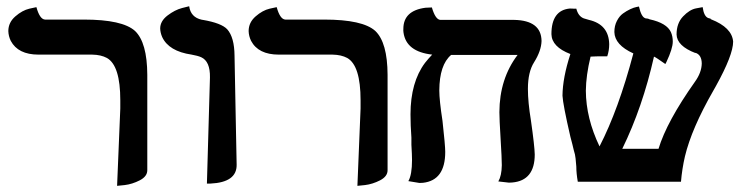

<svg xmlns="http://www.w3.org/2000/svg" viewBox="-20 -585 2393 618"><path d="M356.9 13.2 367.2 -235.8Q367.2 -235.8 367.2 -262.2Q367.2 -374 324.2 -398.4Q305.2 -408.7 276.9 -409.2H104Q38.1 -409.2 14.6 -453.6Q7.3 -468.8 6.8 -484.9Q6.8 -512.7 29.3 -532.2Q51.8 -551.8 74.7 -557.1L97.2 -562Q107.9 -522.9 125 -522H250Q374 -522 414.6 -485.4Q453.6 -448.2 454.1 -344.2V-37.1Q454.1 -17.1 429.9 -4.6Q405.8 7.8 381.3 10.7Z M646 5.9 655.8 -335.9Q656.7 -387.7 627.4 -400.9Q616.2 -405.8 596.7 -409.2Q523.4 -419.9 502 -465.8Q496.1 -479.5 495.6 -493.2Q495.6 -517.1 519.3 -535.2Q543 -553.2 565.9 -559.1L588.9 -564.9Q593.8 -529.3 629.4 -521.5Q631.3 -521 632.8 -521Q692.9 -510.7 711.4 -490.7Q734.4 -464.8 734.9 -405.8Q735.8 -346.7 738.3 -228Q740.7 -111.8 741.7 -54.9Q742.7 2 657.2 5.9Q651.9 5.9 646 5.9Z M1130.4 13.2 1140.6 -235.8Q1140.6 -235.8 1140.6 -262.2Q1140.6 -374 1097.7 -398.4Q1078.6 -408.7 1050.3 -409.2H877.4Q811.5 -409.2 788.1 -453.6Q780.8 -468.8 780.3 -484.9Q780.3 -512.7 802.7 -532.2Q825.2 -551.8 848.1 -557.1L870.6 -562Q881.3 -522.9 898.4 -522H1023.4Q1147.5 -522 1188 -485.4Q1227.1 -448.2 1227.5 -344.2V-37.1Q1227.5 -17.1 1203.4 -4.6Q1179.2 7.8 1154.8 10.7Z M1679.2 -298.8Q1679.2 -256.3 1689 -196.8Q1700.7 -114.7 1701.2 -87.9Q1701.2 -3.9 1628.9 2.4Q1623 2.9 1618.2 2.9L1584 -1Q1594.7 -19.5 1595.2 -53.2Q1595.2 -75.2 1591.3 -138.2Q1587.4 -202.1 1587.4 -224.1Q1587.9 -331.5 1646 -408.2H1432.1Q1394.5 -376.5 1394 -293.9Q1394 -262.7 1404.3 -195.8Q1413.1 -116.7 1413.1 -96.2Q1413.1 -4.4 1341.3 3.4Q1335.4 3.9 1330.1 3.9L1294.4 -2Q1306.2 -22.5 1306.2 -69.8Q1306.2 -85.9 1304.2 -119.1V-142.1Q1301.3 -181.6 1301.3 -216.8Q1301.3 -320.3 1348.1 -382.8Q1358.9 -396.5 1371.1 -409.2Q1287.6 -418.5 1278.8 -480Q1277.8 -486.3 1278.3 -492.2Q1278.3 -550.8 1349.6 -560.1Q1349.6 -560.1 1370.1 -561Q1381.3 -522.5 1397 -521H1634.3Q1722.2 -519.5 1723.1 -453.1Q1722.2 -421.4 1699.2 -384.8Q1679.2 -353.5 1679.2 -298.8Z M2339.8 -451.2Q2339.8 -408.2 2284.7 -308.6Q2281.7 -303.2 2275.9 -293Q2206.1 -171.4 2184.6 -81.5Q2175.3 -41 2171.9 0H1839.8Q1835 -26.9 1835 -48.8Q1832.5 -81.5 1830.6 -87.9Q1827.1 -99.6 1822.3 -120.6Q1817.9 -137.2 1815.9 -145Q1792 -248.5 1790.5 -276.9Q1791 -334.5 1815.9 -411.1Q1755.9 -434.1 1754.9 -475.1Q1754.9 -552.2 1814.5 -557.6Q1835 -556.6 1835 -557.1Q1841.3 -532.7 1858.9 -525.9Q1866.2 -523.4 1875.5 -521Q1939.5 -506.3 1940.9 -442.9Q1940.9 -422.4 1934.6 -403.8Q1891.1 -403.8 1881.8 -402.8H1880.9Q1866.2 -342.3 1865.7 -293Q1866.2 -204.6 1909.7 -113.8Q1970.7 -231.9 2018.6 -413.1Q1958.5 -440.4 1957.5 -481.9Q1957.5 -502 1965.6 -517.6Q1973.6 -533.2 1985.1 -541.5Q1996.6 -549.8 2008.5 -555.4Q2020.5 -561 2028.8 -562.5L2036.6 -564Q2044.4 -529.8 2057.1 -526.4L2057.6 -525.9Q2059.1 -525.9 2062.5 -525.4Q2064.9 -524.9 2065.9 -524.9Q2066.9 -524.4 2068.4 -523.9Q2070.3 -522.9 2070.8 -522.9Q2126.5 -510.7 2139.6 -481.4Q2145.5 -467.8 2145.5 -451.2Q2145.5 -428.7 2125 -385.3Q2123 -381.3 2121.6 -378.9Q2091.3 -400.4 2085 -402.8Q2048.3 -239.7 1982.9 -106H2099.6Q2126 -193.4 2216.8 -321.8Q2238.3 -351.6 2238.8 -380.9Q2238.3 -408.2 2218.8 -415H2218.3L2218.8 -414.1Q2158.7 -437 2157.7 -474.1Q2157.7 -510.3 2178.7 -532.2Q2199.7 -554.2 2220.7 -558.1L2241.7 -562Q2245.6 -533.2 2258.8 -527.3L2259.8 -526.9Q2266.6 -525.4 2268.6 -523.9H2266.6Q2268.1 -523.4 2268.6 -522.9Q2335.9 -496.6 2339.8 -451.2Z"/></svg>

Font: Linux Libertine O
Style: Semibold
Weight: 700
Designer: Philipp H. Poll
Foundry: Philipp H. Poll
Version: Version 5.0.0